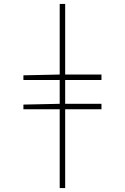

<svg xmlns="http://www.w3.org/2000/svg" viewBox="-20 -742 640 984"><path d="M286 222V-722H314V222ZM100 -332V-356L286 -360H500V-332ZM100 -182V-206L286 -210H500V-182Z"/></svg>

Font: Source Code Pro ExtraLight ExtraLight
Style: Regular
Weight: 250
Monospace: yes
Version: Version 1.018;hotconv 1.0.116;makeotfexe 2.5.65601